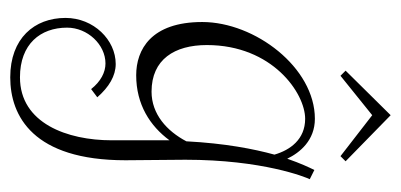

<svg xmlns="http://www.w3.org/2000/svg" viewBox="-224 -328 783 375"><g transform="rotate(90 167.5 -140.5)"><path d="M131 231C207 231 293 186 293 6C293 -27 292 -77 292 -111C292 -262 326 -346 330 -354L312 -363C307 -353 299 -336 290 -310C278 -335 254 -364 212 -364C112 -364 23 -247 23 -144C23 -44 77 -15 127 -15C184 -15 226 -42 254 -80V-43V33C254 119 221 212 131 212C66 212 34 172 34 120C34 80 67 45 104 45C121 45 139 54 154 73L170 61C150 38 128 25 105 25C58 25 15 68 15 123C15 184 55 231 131 231ZM159 -45C96 -45 68 -90 68 -153C68 -281 162 -345 212 -345C252 -345 273 -316 282 -285C271 -245 260 -189 256 -113C236 -75 203 -45 159 -45ZM295 -424 205 -512 118 -424 128 -414 205 -476 285 -414Z"/></g></svg>

Font: Clicker Script
Style: Regular
Weight: 400
Designer: Astigmatic (AOETI)
Foundry: Astigmatic (AOETI)
Version: Version 1.000